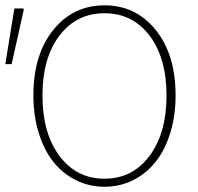

<svg xmlns="http://www.w3.org/2000/svg" viewBox="-40 -692 748 724"><path d="M85.9 -332Q85.9 -486.3 160.9 -579.1Q235.8 -671.9 354 -671.9Q472.2 -671.9 547.1 -579.1Q622.1 -486.3 622.1 -332Q622.1 -255.4 602.1 -190.7Q582 -126 546.6 -81.5Q511.2 -37.1 461.7 -12.5Q412.1 12.2 354 12.2Q295.9 12.2 246.3 -12.5Q196.8 -37.1 161.4 -81.5Q126 -126 106 -190.7Q85.9 -255.4 85.9 -332ZM587.9 -332Q587.9 -473.6 523.7 -557.9Q459.5 -642.1 354 -642.1Q248.5 -642.1 184.3 -557.9Q120.1 -473.6 120.1 -332Q120.1 -189.9 184.3 -104Q248.5 -18.1 354 -18.1Q459.5 -18.1 523.7 -104Q587.9 -189.9 587.9 -332ZM-20 -450.2 14.2 -660.2H47.9L49.8 -655.8L3.9 -450.2Z"/></svg>

Font: Source Sans 3 ExtraLight
Style: Regular
Weight: 200
Designer: Paul D. Hunt
Foundry: Adobe
Version: Version 3.052;hotconv 1.1.0;makeotfexe 2.6.0